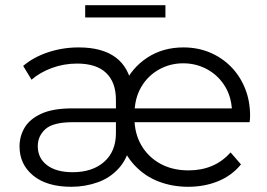

<svg xmlns="http://www.w3.org/2000/svg" viewBox="-20 -712 1026 737"><path d="M254 5Q160 5 107.5 -38Q55 -81 55 -150Q55 -189 74.5 -222Q94 -255 138.5 -275.5Q183 -296 258 -296H437V-243H260Q184 -243 154.5 -216.5Q125 -190 125 -151Q125 -105 160.5 -78Q196 -51 259 -51Q335 -51 380 -91Q425 -131 425 -201V-329Q425 -396 387.5 -432Q350 -468 276 -468Q225 -468 179 -451Q133 -434 101 -406L69 -459Q109 -493 165 -511.5Q221 -530 282 -530Q372 -530 423.5 -492Q475 -454 487 -378L455 -384Q485 -451 545 -490.5Q605 -530 684 -530Q739 -530 785.5 -510.5Q832 -491 866.5 -456Q901 -421 920.5 -373Q940 -325 940 -267Q940 -260 939.5 -254.5Q939 -249 938 -243H482V-296H900L871 -273Q871 -334 845.5 -377.5Q820 -421 777 -445Q734 -469 683 -469Q633 -469 590 -445Q547 -421 521.5 -377Q496 -333 496 -271V-260Q496 -200 522.5 -154.5Q549 -109 595.5 -83.5Q642 -58 704 -58Q753 -58 793.5 -75Q834 -92 865 -127L905 -81Q870 -38 817.5 -16.5Q765 5 702 5Q642 5 589.5 -15Q537 -35 498 -76Q459 -117 438 -179L484 -178Q474 -110 439.5 -70Q405 -30 356 -12.5Q307 5 254 5ZM307 -645V-692H615V-645Z"/></svg>

Font: Montserrat Thin
Style: Regular
Weight: 400
Version: Version 9.000